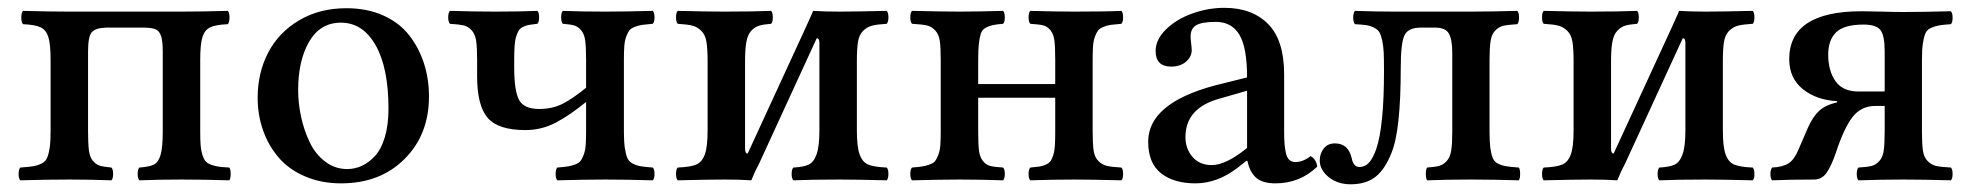

<svg xmlns="http://www.w3.org/2000/svg" viewBox="-20 -461 5061 493"><path d="M32.2 2Q27.8 -2.4 27.8 -14.4Q27.8 -26.4 32.2 -30.8Q53.7 -32.2 65.2 -34.2Q76.7 -36.1 86.9 -41.3Q97.2 -46.4 101.3 -56.6Q105.5 -66.9 107.7 -82.5Q109.9 -98.1 109.9 -124V-307.1Q109.9 -347.7 104.2 -365.7Q98.6 -383.8 84.7 -390.6Q70.8 -397.5 39.1 -398.9Q34.7 -403.3 34.7 -416Q34.7 -428.7 39.1 -433.1Q107.4 -431.2 158.2 -431.2H445.8Q496.6 -431.2 564.9 -433.1Q569.3 -428.7 569.3 -416Q569.3 -403.3 564.9 -398.9Q533.2 -397.5 519.3 -390.6Q505.4 -383.8 499.8 -365.7Q494.1 -347.7 494.1 -307.1V-124Q494.1 -102.1 495.1 -88.4Q496.1 -74.7 499.5 -64Q502.9 -53.2 507.3 -47.6Q511.7 -42 521.2 -38.3Q530.8 -34.7 540.8 -33.2Q550.8 -31.7 568.8 -30.8Q572.3 -26.4 572.3 -14.4Q572.3 -2.4 568.8 2Q502.4 0 445.8 0Q385.7 0 337.9 2Q333.5 -2.4 333.5 -14.4Q333.5 -26.4 337.9 -30.8Q364.3 -32.7 375.5 -38.6Q386.7 -44.4 392.3 -63.2Q397.9 -82 397.9 -124V-328.1Q397.9 -355.5 393.6 -368.4Q389.2 -381.3 380.1 -385.5Q371.1 -389.6 351.1 -390.1H252.9Q224.6 -389.2 215.3 -377.9Q206.1 -366.7 206.1 -328.1V-124Q206.1 -92.3 208.3 -75Q210.4 -57.6 218.5 -48.1Q226.6 -38.6 236.1 -35.6Q245.6 -32.7 266.1 -30.8Q270.5 -26.4 270.5 -14.4Q270.5 -2.4 266.1 2Q210.4 0 158.2 0Q100.6 0 32.2 2Z M641.6 -210Q641.6 -273.9 668.5 -325.7Q695.3 -377.4 747.8 -408.7Q800.3 -439.9 869.6 -439.9Q922.4 -439.9 963.9 -421.4Q1005.4 -402.8 1030.5 -370.6Q1055.7 -338.4 1068.6 -298.3Q1081.5 -258.3 1081.5 -212.9Q1081.5 -115.7 1019 -53Q956.5 9.8 855.5 9.8Q804.7 9.8 763.2 -8.1Q721.7 -25.9 695.6 -56.4Q669.4 -86.9 655.5 -126.2Q641.6 -165.5 641.6 -210ZM855.5 -402.8Q802.2 -402.8 773.9 -354.2Q745.6 -305.7 745.6 -230Q745.6 -195.3 753.2 -160.6Q760.7 -126 775.4 -95.5Q790 -64.9 815.2 -45.9Q840.3 -26.9 871.6 -26.9Q891.1 -26.9 909.2 -35.2Q927.2 -43.5 943.1 -60.8Q959 -78.1 968.3 -109.4Q977.5 -140.6 977.5 -182.1Q977.5 -286.6 944.6 -344.7Q911.6 -402.8 855.5 -402.8Z M1205.1 -265.1V-307.1Q1205.1 -339.4 1202.6 -356.2Q1200.2 -373 1191.2 -383.1Q1182.1 -393.1 1170.7 -395.8Q1159.2 -398.4 1135.3 -399.9Q1130.9 -404.3 1130.9 -416.5Q1130.9 -428.7 1135.3 -433.1Q1199.7 -431.2 1252 -431.2Q1314 -431.2 1359.9 -433.1Q1364.3 -428.7 1364.3 -416.5Q1364.3 -404.3 1359.9 -399.9Q1346.2 -398.4 1338.9 -397.2Q1331.5 -396 1323.7 -392.3Q1315.9 -388.7 1312.3 -383.1Q1308.6 -377.4 1305.4 -367.2Q1302.2 -356.9 1301.3 -342.5Q1300.3 -328.1 1300.3 -307.1V-288.1Q1300.3 -227.1 1313 -204.1Q1325.7 -181.2 1364.3 -181.2Q1398.9 -181.2 1425.3 -194.8Q1451.7 -208.5 1484.9 -235.8V-307.1Q1484.9 -338.9 1482.7 -356.2Q1480.5 -373.5 1472.4 -383.1Q1464.4 -392.6 1454.8 -395.5Q1445.3 -398.4 1425.3 -399.9Q1420.9 -404.3 1420.9 -416.5Q1420.9 -428.7 1425.3 -433.1Q1469.2 -431.2 1534.2 -431.2Q1582 -431.2 1656.2 -433.1Q1660.6 -428.7 1660.6 -416.5Q1660.6 -404.3 1656.2 -399.9Q1638.7 -398.4 1629.4 -397.2Q1620.1 -396 1610.1 -392.1Q1600.1 -388.2 1595.9 -382.8Q1591.8 -377.4 1587.9 -366.9Q1584 -356.4 1583 -342.5Q1582 -328.6 1582 -307.1V-124Q1582 -98.1 1584.2 -82.5Q1586.4 -66.9 1590.3 -56.6Q1594.2 -46.4 1604 -41.3Q1613.8 -36.1 1624.8 -34.2Q1635.7 -32.2 1656.2 -30.8Q1660.6 -26.4 1660.6 -14.4Q1660.6 -2.4 1656.2 2Q1584 0 1534.2 0Q1483.4 0 1411.1 2Q1406.7 -2.4 1406.7 -14.4Q1406.7 -26.4 1411.1 -30.8Q1428.7 -32.2 1438 -33.7Q1447.3 -35.2 1457 -38.8Q1466.8 -42.5 1470.9 -48.1Q1475.1 -53.7 1479 -64.2Q1482.9 -74.7 1483.9 -88.6Q1484.9 -102.5 1484.9 -124V-199.2Q1443.8 -165.5 1407.2 -146.2Q1370.6 -127 1329.1 -127Q1259.3 -127 1232.2 -158.4Q1205.1 -189.9 1205.1 -265.1Z M1899.9 -66.9 2047.9 -388.2Q2066.4 -428.7 2067.9 -433.1Q2096.2 -431.2 2136.2 -431.2Q2174.8 -431.2 2256.8 -433.1Q2261.2 -428.7 2261.2 -416.5Q2261.2 -404.3 2256.8 -399.9Q2231.4 -398.4 2218.8 -395Q2206.1 -391.6 2196 -381.6Q2186 -371.6 2183.1 -353.8Q2180.2 -335.9 2180.2 -304.2V-126Q2180.2 -84 2187.3 -64.5Q2194.3 -44.9 2209 -38.6Q2223.6 -32.2 2256.8 -30.8Q2261.2 -26.4 2261.2 -14.4Q2261.2 -2.4 2256.8 2Q2176.8 0 2136.2 0Q2063 0 2017.1 2Q2012.7 -2.4 2012.7 -14.4Q2012.7 -26.4 2017.1 -30.8Q2043.5 -32.2 2056.4 -38.3Q2069.3 -44.4 2076.7 -64.7Q2084 -85 2084 -126V-351.1Q2084 -362.8 2077.1 -362.8L1929.2 -41Q1918.5 -21.5 1909.2 2Q1880.9 0 1840.8 0Q1800.3 0 1720.2 2Q1715.8 -2.4 1715.8 -14.4Q1715.8 -26.4 1720.2 -30.8Q1753.4 -32.2 1768.1 -38.6Q1782.7 -44.9 1789.8 -64.5Q1796.9 -84 1796.9 -126V-304.2Q1796.9 -335.9 1793.9 -353.8Q1791 -371.6 1781 -381.6Q1771 -391.6 1758.3 -395Q1745.6 -398.4 1720.2 -399.9Q1715.8 -404.3 1715.8 -416.5Q1715.8 -428.7 1720.2 -433.1Q1798.3 -431.2 1840.8 -431.2Q1914.1 -431.2 1960 -433.1Q1964.4 -428.7 1964.4 -416.5Q1964.4 -404.3 1960 -399.9Q1939.9 -398.4 1929 -395Q1918 -391.6 1908.9 -381.8Q1899.9 -372.1 1896.5 -353.5Q1893.1 -335 1893.1 -304.2V-79.1Q1893.1 -66.9 1899.9 -66.9Z M2321.8 2Q2317.4 -2.4 2317.4 -14.4Q2317.4 -26.4 2321.8 -30.8Q2339.4 -32.2 2348.6 -33.7Q2357.9 -35.2 2367.7 -38.8Q2377.4 -42.5 2381.6 -48.1Q2385.7 -53.7 2389.6 -64.2Q2393.6 -74.7 2394.5 -88.6Q2395.5 -102.5 2395.5 -124V-307.1Q2395.5 -339.4 2393.1 -356.2Q2390.6 -373 2381.1 -383.1Q2371.6 -393.1 2359.6 -395.8Q2347.7 -398.4 2321.8 -399.9Q2317.4 -404.3 2317.4 -416.5Q2317.4 -428.7 2321.8 -433.1Q2403.8 -431.2 2443.4 -431.2Q2491.2 -431.2 2555.7 -433.1Q2560.1 -428.7 2560.1 -416.5Q2560.1 -404.3 2555.7 -399.9Q2537.1 -398.4 2527.8 -396.2Q2518.6 -394 2510 -389.2Q2501.5 -384.3 2498.3 -374Q2495.1 -363.8 2493.4 -348.4Q2491.7 -333 2491.7 -307.1V-245.1H2689.5V-307.1Q2689.5 -339.4 2687.5 -356.2Q2685.5 -373 2677.5 -383.1Q2669.4 -393.1 2658.9 -395.8Q2648.4 -398.4 2625.5 -399.9Q2621.1 -404.3 2621.1 -416.5Q2621.1 -428.7 2625.5 -433.1Q2691.9 -431.2 2737.8 -431.2Q2821.3 -431.2 2859.4 -433.1Q2863.8 -428.7 2863.8 -416.5Q2863.8 -404.3 2859.4 -399.9Q2841.8 -398.4 2832.5 -397.2Q2823.2 -396 2813.5 -392.1Q2803.7 -388.2 2799.6 -382.8Q2795.4 -377.4 2791.5 -366.9Q2787.6 -356.4 2786.6 -342.5Q2785.6 -328.6 2785.6 -307.1V-124Q2785.6 -91.8 2788.1 -74.7Q2790.5 -57.6 2800 -47.9Q2809.6 -38.1 2821.8 -35.2Q2834 -32.2 2859.4 -30.8Q2863.8 -26.4 2863.8 -14.4Q2863.8 -2.4 2859.4 2Q2779.3 0 2737.8 0Q2687 0 2625.5 2Q2621.1 -2.4 2621.1 -14.4Q2621.1 -26.4 2625.5 -30.8Q2641.1 -32.2 2649.4 -33.4Q2657.7 -34.7 2666 -38.6Q2674.3 -42.5 2678 -47.9Q2681.6 -53.2 2684.8 -64Q2688 -74.7 2688.7 -88.6Q2689.5 -102.5 2689.5 -124V-210H2491.7V-124Q2491.7 -91.8 2493.7 -75Q2495.6 -58.1 2503.7 -47.9Q2511.7 -37.6 2522.5 -34.9Q2533.2 -32.2 2555.7 -30.8Q2560.1 -26.4 2560.1 -14.4Q2560.1 -2.4 2555.7 2Q2494.1 0 2443.4 0Q2403.8 0 2321.8 2Z M3182.1 -81.1V-228L3112.3 -208Q3023.9 -184.1 3023.9 -108.9Q3023.9 -79.1 3042 -58.1Q3060.1 -37.1 3091.3 -37.1Q3127.9 -37.1 3182.1 -81.1ZM3183.1 -47.9H3180.2L3157.2 -29.8Q3105.5 9.8 3049.3 9.8Q2994.1 9.8 2961.2 -16.1Q2928.2 -42 2928.2 -97.2Q2928.2 -195.3 3098.1 -241.2L3182.1 -262.2Q3182.1 -339.8 3162.1 -372.3Q3142.1 -404.8 3102.1 -404.8Q3065.9 -404.8 3051.5 -396.2Q3037.1 -387.7 3037.1 -367.2Q3037.1 -359.9 3038.6 -348.6Q3040 -337.4 3040 -332Q3040 -315.4 3025.4 -302.7Q3010.7 -290 2987.3 -290Q2947.3 -290 2947.3 -330.1Q2947.3 -359.4 2973.9 -385.5Q3000.5 -411.6 3041.3 -426.3Q3082 -440.9 3124 -440.9Q3194.8 -440.9 3236.1 -399.4Q3277.3 -357.9 3277.3 -270V-124Q3277.3 -104 3278.3 -91.6Q3279.3 -79.1 3282 -67.4Q3284.7 -55.7 3290.8 -50.3Q3296.9 -44.9 3306.2 -44.9Q3325.7 -44.9 3345.2 -60.1Q3359.4 -52.7 3362.3 -33.2Q3317.9 9.8 3254.9 9.8Q3221.2 9.8 3204.8 -5.1Q3188.5 -20 3183.1 -47.9Z M3368.7 -48.8Q3368.7 -66.4 3378.9 -79.6Q3389.2 -92.8 3407.7 -92.8Q3441.9 -92.8 3450.7 -55.2Q3455.1 -32.2 3470.7 -32.2Q3483.9 -32.2 3494.1 -42.2Q3504.4 -52.2 3513.7 -78.1Q3533.7 -136.2 3533.7 -278.8Q3533.7 -308.1 3533 -325.4Q3532.2 -342.8 3529.1 -357.2Q3525.9 -371.6 3521.7 -378.4Q3517.6 -385.3 3507.8 -390.1Q3498 -395 3487.8 -396.5Q3477.5 -397.9 3459 -398.9Q3454.6 -404.3 3454.6 -415.8Q3454.6 -427.2 3459 -433.1Q3512.7 -431.2 3560.5 -431.2H3756.8Q3807.6 -431.2 3876 -433.1Q3880.4 -428.7 3880.4 -416Q3880.4 -403.3 3876 -398.9Q3852.1 -397.5 3840.3 -394.8Q3828.6 -392.1 3819.3 -382.6Q3810.1 -373 3807.4 -355.7Q3804.7 -338.4 3804.7 -307.1V-123Q3804.7 -97.2 3806.6 -82Q3808.6 -66.9 3812.5 -56.4Q3816.4 -45.9 3826.2 -41Q3835.9 -36.1 3847.2 -34.2Q3858.4 -32.2 3879.9 -30.8Q3883.3 -26.4 3883.3 -14.4Q3883.3 -2.4 3879.9 2Q3813.5 0 3756.8 0Q3694.3 0 3644.5 2Q3641.1 -2.4 3641.1 -14.4Q3641.1 -26.4 3644.5 -30.8Q3665.5 -32.2 3675.8 -35.2Q3686 -38.1 3694.8 -47.6Q3703.6 -57.1 3706.3 -74.7Q3709 -92.3 3709 -123V-324.2Q3709 -359.9 3700.2 -375Q3691.4 -390.1 3665.5 -390.1H3627.9Q3595.2 -390.1 3585.9 -369.6Q3576.7 -349.1 3576.7 -286.1Q3576.7 -125 3552.7 -67.9Q3536.1 -25.9 3511.7 -6.8Q3487.3 12.2 3447.8 12.2Q3414.6 12.2 3391.6 -6.3Q3368.7 -24.9 3368.7 -48.8Z M4123.5 -66.9 4271.5 -388.2Q4290 -428.7 4291.5 -433.1Q4319.8 -431.2 4359.9 -431.2Q4398.4 -431.2 4480.5 -433.1Q4484.9 -428.7 4484.9 -416.5Q4484.9 -404.3 4480.5 -399.9Q4455.1 -398.4 4442.4 -395Q4429.7 -391.6 4419.7 -381.6Q4409.7 -371.6 4406.7 -353.8Q4403.8 -335.9 4403.8 -304.2V-126Q4403.8 -84 4410.9 -64.5Q4418 -44.9 4432.6 -38.6Q4447.3 -32.2 4480.5 -30.8Q4484.9 -26.4 4484.9 -14.4Q4484.9 -2.4 4480.5 2Q4400.4 0 4359.9 0Q4286.6 0 4240.7 2Q4236.3 -2.4 4236.3 -14.4Q4236.3 -26.4 4240.7 -30.8Q4267.1 -32.2 4280 -38.3Q4293 -44.4 4300.3 -64.7Q4307.6 -85 4307.6 -126V-351.1Q4307.6 -362.8 4300.8 -362.8L4152.8 -41Q4142.1 -21.5 4132.8 2Q4104.5 0 4064.5 0Q4023.9 0 3943.8 2Q3939.5 -2.4 3939.5 -14.4Q3939.5 -26.4 3943.8 -30.8Q3977.1 -32.2 3991.7 -38.6Q4006.3 -44.9 4013.4 -64.5Q4020.5 -84 4020.5 -126V-304.2Q4020.5 -335.9 4017.6 -353.8Q4014.6 -371.6 4004.6 -381.6Q3994.6 -391.6 3981.9 -395Q3969.2 -398.4 3943.8 -399.9Q3939.5 -404.3 3939.5 -416.5Q3939.5 -428.7 3943.8 -433.1Q4022 -431.2 4064.5 -431.2Q4137.7 -431.2 4183.6 -433.1Q4188 -428.7 4188 -416.5Q4188 -404.3 4183.6 -399.9Q4163.6 -398.4 4152.6 -395Q4141.6 -391.6 4132.6 -381.8Q4123.5 -372.1 4120.1 -353.5Q4116.7 -335 4116.7 -304.2V-79.1Q4116.7 -66.9 4123.5 -66.9Z M4752 -226.1H4819.3V-330.1Q4819.3 -370.1 4808.3 -384Q4797.4 -397.9 4765.1 -397.9Q4715.3 -397.9 4694.8 -378.2Q4674.3 -358.4 4674.3 -320.8Q4674.3 -279.3 4692.9 -252.7Q4711.4 -226.1 4752 -226.1ZM4697.3 -198.2V-201.2Q4644 -204.1 4609.1 -232.2Q4574.2 -260.3 4574.2 -309.1Q4574.2 -432.1 4760.3 -432.1Q4774.4 -432.1 4809.6 -431.2Q4844.7 -430.2 4867.2 -430.2Q4915 -430.2 4989.3 -432.1Q4993.7 -427.7 4993.7 -415.5Q4993.7 -403.3 4989.3 -398.9Q4968.3 -397.5 4957.8 -395.5Q4947.3 -393.6 4937.3 -388.9Q4927.2 -384.3 4923.3 -374Q4919.4 -363.8 4917.2 -348.4Q4915 -333 4915 -307.1V-124Q4915 -91.8 4917.5 -74.5Q4919.9 -57.1 4929.7 -47.4Q4939.5 -37.6 4951.4 -34.9Q4963.4 -32.2 4989.3 -30.8Q4993.7 -26.4 4993.7 -14.4Q4993.7 -2.4 4989.3 2Q4917 0 4867.2 0Q4811.5 0 4752 2Q4747.6 -2.4 4747.6 -14.4Q4747.6 -26.4 4752 -30.8Q4774.9 -32.2 4785.6 -34.9Q4796.4 -37.6 4805.4 -47.4Q4814.5 -57.1 4816.9 -74.5Q4819.3 -91.8 4819.3 -124V-189H4795.4Q4758.3 -189 4736.3 -159.9Q4714.4 -130.9 4694.3 -69.8Q4682.6 -35.6 4670.7 -18.1Q4658.7 -0.5 4639.2 0Q4572.3 0 4530.3 2Q4525.9 -2.4 4525.9 -13.9Q4525.9 -25.4 4530.3 -30.8Q4557.6 -32.2 4572.3 -41.5Q4586.9 -50.8 4597.2 -75.2Q4600.1 -82.5 4608.9 -102.3Q4617.7 -122.1 4622.1 -132.8Q4635.3 -162.1 4651.4 -176.8Q4667.5 -191.4 4697.3 -198.2Z"/></svg>

Font: Common Serif Medium
Style: Regular
Weight: 500
Designer: Philipp H. Poll, Khaled Hosny
Foundry: Stefan Peev, Context Ltd.
Version: Version 1.026